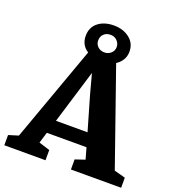

<svg xmlns="http://www.w3.org/2000/svg" viewBox="-162 -1069 1106 1200"><g transform="rotate(20 390.5 -469.0)"><path d="M537 -817Q537 -786 522.5 -762Q508 -738 483 -722L705 -87L779 -67V0H445V-67L510 -89L489 -164H225L203 -91L276 -68V0H2V-68L67 -88L296 -724Q246 -756 246 -817Q246 -874 286.5 -906Q327 -938 391 -938Q453 -938 495 -905Q537 -872 537 -817ZM329 -817Q329 -792 346.5 -775.5Q364 -759 391 -759Q415 -759 433.5 -775Q452 -791 452 -817Q452 -840 435 -858Q418 -876 391 -876Q363 -876 346 -859.5Q329 -843 329 -817ZM253 -254H463L398 -478L362 -612Z"/></g></svg>

Font: Martel Heavy
Style: Regular
Weight: 900
Designer: Dan Reynolds
Foundry: Dan Reynolds
Version: Version 1.001; ttfautohint (v1.1) -l 5 -r 5 -G 72 -x 0 -D la